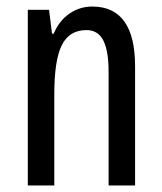

<svg xmlns="http://www.w3.org/2000/svg" viewBox="-20 -567 496 587"><path d="M262 -547Q393 -547 393 -364V0H312V-348Q312 -411 296 -443Q280 -475 244 -475Q192 -475 169 -429Q146 -383 146 -279V0H65V-537H130L139 -464H144Q161 -504 192.5 -525.5Q224 -547 262 -547Z"/></svg>

Font: Noto Sans Sinhala ExtraCondensed
Style: Regular
Weight: 400
Width: 2
Designer: Jelle Bosma - Monotype Design Team
Foundry: Monotype Imaging Inc.
Version: Version 2.006; ttfautohint (v1.8.4.7-5d5b)